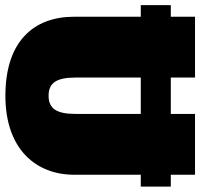

<svg xmlns="http://www.w3.org/2000/svg" viewBox="-44 -702 760 729"><g transform="rotate(90 336.5 -338.0)"><path d="M681 -606H636V-698H405V-606H267V-698H36V-606H-8V-492H36V-239C36 -84 131 22 336 22C541 22 636 -96 636 -239V-492H681ZM405 -245C405 -175 387 -142 336 -142C285 -142 267 -175 267 -245V-492H405Z"/></g></svg>

Font: Fira Sans Ultra
Style: Regular
Weight: 950
Designer: Carrois Corporate & Edenspiekermann AG
Foundry: Carrois Corporate GbR & Edenspiekermann AG
Version: Version 4.203;PS 004.203;hotconv 1.0.88;makeotf.lib2.5.64775